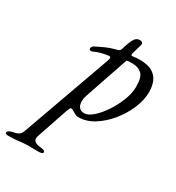

<svg xmlns="http://www.w3.org/2000/svg" viewBox="-311 -621 937 1022"><g transform="rotate(30 158.0 -110.0)"><path d="M-107 286Q-112 286 -117.5 284Q-123 282 -123 277Q-123 269 -112.5 263.5Q-102 258 -93 257Q-72 253 -60 246Q-48 239 -41 220L152 -319Q157 -333 158 -340Q159 -347 155 -349.5Q151 -352 141 -350Q117 -346 99.5 -341.5Q82 -337 61 -327Q53 -323 46.5 -325.5Q40 -328 40 -334Q40 -342 44.5 -347Q49 -352 55 -355Q71 -363 101 -377Q131 -391 171 -401Q178 -403 182.5 -406.5Q187 -410 189 -417Q203 -464 215 -485Q227 -506 249 -506Q257 -506 263 -501Q269 -496 267 -487L250 -429Q247 -419 249 -414.5Q251 -410 255 -411Q268 -413 278.5 -414Q289 -415 299 -415Q349 -415 377.5 -398.5Q406 -382 417.5 -353.5Q429 -325 429 -290Q429 -242 407 -189.5Q385 -137 347.5 -90.5Q310 -44 263.5 -15Q217 14 167 14Q158 14 147 8Q136 2 126 -4Q117 -10 111.5 -7.5Q106 -5 99 14L33 209Q26 230 37.5 240.5Q49 251 74 253Q84 254 94 257Q104 260 104 268Q104 274 95 276.5Q86 279 75 279Q60 279 44 278.5Q28 278 14.5 278Q1 278 -8 279Q-33 282 -56.5 284Q-80 286 -107 286ZM186 -20Q209 -20 238 -45.5Q267 -71 293.5 -111Q320 -151 337.5 -196Q355 -241 355 -281Q355 -337 335 -357Q315 -377 279 -378Q270 -378 261 -378Q252 -378 241 -376L149 -106Q143 -88 142.5 -72.5Q142 -57 146 -46Q151 -33 160.5 -26.5Q170 -20 186 -20Z"/></g></svg>

Font: EB Garamond
Style: Italic
Weight: 400
Italic angle: -17.2°
Designer: Georg Duffner and Octavio Pardo
Foundry: Georg Duffner
Version: Version 1.001